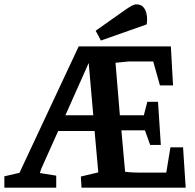

<svg xmlns="http://www.w3.org/2000/svg" viewBox="-25 -861 895 881"><path d="M-5 0V-52L86 -73L55 -48L336 -648H759L769 -469H709L678 -579H566L505 -573L525 -332H635L651 -394H700L713 -196H664L640 -263H532L549 -73Q562 -71 579.5 -70Q597 -69 613 -69H738L757 -185H815L827 0H349L346 -51L426 -70L409 -260H242L164 -86L158 -67L233 -55V0ZM275 -332H403L382 -572ZM438 -675 414 -720 553 -818Q566 -827 578.5 -834Q591 -841 601 -841Q621 -841 632.5 -828.5Q644 -816 648 -794.5Q652 -773 648 -749Z"/></svg>

Font: Faustina Light SemiBold
Style: Regular
Weight: 600
Version: Version 1.200